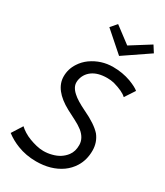

<svg xmlns="http://www.w3.org/2000/svg" viewBox="-231 -988 940 1091"><g transform="rotate(30 239.0 -442.5)"><path d="M194.5 12Q128 12 71 -10.5Q27 -27.5 -10.5 -56L33.5 -125.5Q47 -112.5 66 -100.8Q85 -89 107.2 -80.5Q129.5 -72 154 -66Q178.5 -60 201 -60Q229 -60 255 -67Q310 -80.5 341 -121.5Q362 -149.5 361.5 -191Q361.5 -235 320 -269.5Q297.5 -287 268 -302Q238.5 -317 208 -333Q89.5 -397 89.5 -485.5Q89.5 -534.5 117 -576Q136 -605.5 165.5 -627Q229.5 -672 307 -672Q369.5 -672 424 -652Q469.5 -634.5 487 -619L444 -553.5Q420 -577.5 354.5 -596Q333 -601 309.5 -601Q248.5 -601 212.2 -574.5Q176 -548 169.5 -502.5L169 -492Q169 -477 176 -463Q185 -445.5 202.5 -430.5Q228 -406.5 291 -376Q374 -337 410.5 -296Q442.5 -255 442.5 -201Q442.5 -139.5 413.5 -93Q392 -58.5 359 -35Q292 12 194.5 12ZM304 -743 174.5 -857 209 -897 314.5 -817.5 441 -897 468 -854.5Z"/></g></svg>

Font: Lucymar Sans
Style: Italic
Weight: 400
Italic angle: -10°
Foundry: The League of Moveable Type (original font) / Main changes by Cristiano Sobral with portions from Mirco Monsees
Version: Version 2.00;August 30, 2020;FontCreator 13.0.0.2681 64-bit